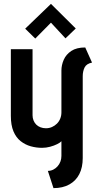

<svg xmlns="http://www.w3.org/2000/svg" viewBox="-20 -757 524 991"><path d="M371 -610 243 -737 110 -609 162 -558 243 -640 318 -559ZM455 -434 420 -512Q375 -512 348 -494Q321 -476 309 -448.5Q297 -421 297 -393V-177Q297 -160 291 -145Q285 -130 274 -119Q263 -108 248.5 -101.5Q234 -95 217 -95Q202 -95 189 -100Q176 -105 167 -114Q158 -123 153 -135.5Q148 -148 148 -162V-503H36V-159Q36 -111 49.5 -79Q63 -47 86.5 -28.5Q110 -10 138.5 -2Q167 6 197 6Q218 6 238.5 0.5Q259 -5 275 -13Q291 -21 297 -28V48Q297 63 292 76.5Q287 90 277.5 101Q268 112 255 118.5Q242 125 227 125L256 214Q304 214 338 195Q372 176 389.5 141.5Q407 107 407 59V-363Q407 -389 416.5 -408.5Q426 -428 455 -434Z"/></svg>

Font: Advent Pro
Style: Bold
Weight: 700
Designer: VivaRado, Andreas Kalpakidis
Foundry: VivaRado, Andreas Kalpakidis
Version: Version 3.000